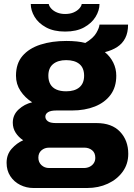

<svg xmlns="http://www.w3.org/2000/svg" viewBox="-20 -744 672 961"><path d="M147 197Q112 197 81 181.5Q50 166 31.5 137.5Q13 109 13 71Q13 29 38.5 0.5Q64 -28 96 -42Q73 -57 58.5 -79.5Q44 -102 44 -130Q44 -169 73 -196Q102 -223 141 -232Q105 -255 82.5 -289Q60 -323 60 -365Q60 -426 92.5 -464Q125 -502 182 -520.5Q239 -539 312 -539Q341 -539 364.5 -536.5Q388 -534 407 -529Q447 -553 462 -579Q477 -605 478 -621H621Q621 -581 607 -553.5Q593 -526 567 -509Q541 -492 505 -483Q532 -461 547 -430.5Q562 -400 562 -365Q562 -308 533.5 -269.5Q505 -231 455 -211Q405 -191 340 -191H262Q234 -191 220.5 -182.5Q207 -174 207 -160Q207 -147 219 -137.5Q231 -128 260 -128H463Q540 -128 581 -84.5Q622 -41 622 26Q622 77 594 115.5Q566 154 519.5 175.5Q473 197 416 197ZM226 97H399Q416 97 429 90.5Q442 84 449.5 72.5Q457 61 457 46Q457 21 441 8Q425 -5 402 -5H226Q203 -5 187.5 8.5Q172 22 172 45Q172 68 187.5 82.5Q203 97 226 97ZM311 -287Q354 -287 377.5 -307Q401 -327 401 -365Q401 -404 377.5 -423.5Q354 -443 311 -443Q270 -443 246 -423.5Q222 -404 222 -365Q222 -340 232 -322.5Q242 -305 262 -296Q282 -287 311 -287ZM306 -586Q249 -586 210.5 -607Q172 -628 153 -660Q134 -692 134 -724H224Q226 -712 237.5 -700Q249 -688 266.5 -681Q284 -674 306 -674Q331 -674 349 -682Q367 -690 377.5 -702Q388 -714 389 -724H478Q478 -692 458.5 -660Q439 -628 401 -607Q363 -586 306 -586Z"/></svg>

Font: Archivo SemiBold ExtraBold
Style: Regular
Weight: 800
Version: Version 2.001